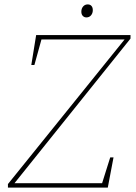

<svg xmlns="http://www.w3.org/2000/svg" viewBox="-20 -851 616 871"><path d="M16 0V-16L550 -678L552 -672H160L170 -679L136 -556H122L144 -692H572V-676L41 -14L38 -20H455L441 -13L480 -137H495L469 0ZM372 -772Q362 -772 355.5 -779Q349 -786 349 -798Q349 -812 357 -821.5Q365 -831 378 -831Q389 -831 395 -824Q401 -817 401 -805Q401 -791 393 -781.5Q385 -772 372 -772Z"/></svg>

Font: Bitter Thin Thin
Style: Italic
Weight: 250
Italic angle: -9°
Version: Version 2.002